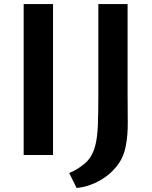

<svg xmlns="http://www.w3.org/2000/svg" viewBox="-20 -763 747 945"><path d="M96.5 0V-743H241V0ZM357 162 320.5 88.5Q358 74 395.2 43.5Q432.5 13 448 -43Q459.5 -85 461.8 -149Q464 -213 464 -297V-743H608V-299Q608 -226.5 608.8 -161.8Q609.5 -97 599 -44Q589.5 7 562.5 44.5Q535.5 82 499.5 107.5Q463.5 133 425.8 146.5Q388 160 357 162Z"/></svg>

Font: Merriweather Sans SemiBold
Style: Regular
Weight: 600
Designer: Eben Sorkin
Foundry: Eben Sorkin
Version: Version 2.001